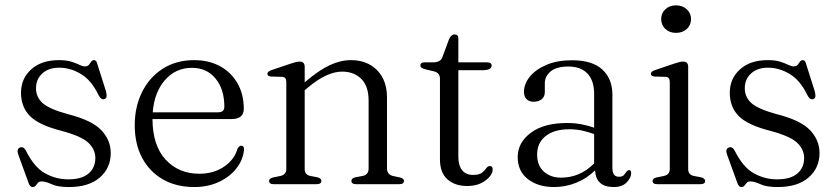

<svg xmlns="http://www.w3.org/2000/svg" viewBox="-20 -706 3206 736"><path d="M206.5 -446.5Q166.5 -446.5 142.2 -424.5Q118 -402.5 118 -367.5Q118 -334 143.2 -311Q168.5 -288 240 -268.5Q332.5 -245 368.5 -206.8Q404.5 -168.5 404.5 -119.5Q404.5 -62 362.5 -25.5Q320.5 11 244 11Q201 11 178 0.2Q155 -10.5 139.5 -10.5Q130 -10.5 125.2 -5Q120.5 0.5 116.5 5.8Q112.5 11 104.5 11Q95.5 11 90 -3.5L50 -113.5Q42.5 -135 56.5 -140.5Q69.5 -145.5 78.5 -130Q111 -64.5 153 -41.5Q195 -18.5 241.5 -18.5Q293.5 -18.5 319.5 -40.8Q345.5 -63 345.5 -100.5Q345.5 -133 319 -158.5Q292.5 -184 215.5 -204.5Q129 -226.5 94.8 -261.2Q60.5 -296 60.5 -350.5Q60.5 -404.5 99.5 -440Q138.5 -475.5 206.5 -475.5Q235 -475.5 253.8 -469.5Q272.5 -463.5 284.5 -457.5Q296.5 -451.5 305.5 -451.5Q316 -451.5 320.8 -457.5Q325.5 -463.5 329.5 -469.5Q333.5 -475.5 340.5 -475.5Q349.5 -475.5 352.5 -462.5L385.5 -358.5Q389 -346.5 388.8 -337.8Q388.5 -329 380 -326Q367.5 -322 357 -343Q330.5 -398 290.5 -422.2Q250.5 -446.5 206.5 -446.5Z M914.5 -289Q914.5 -249.5 867 -249.5H564.5Q565 -148 615 -94Q665 -40 744 -40Q799 -40 838.8 -67Q878.5 -94 890 -135Q896.5 -147.5 904.5 -147.5Q916 -147.5 915.5 -132Q911.5 -92.5 885.8 -60Q860 -27.5 818.2 -8.2Q776.5 11 724.5 11Q655.5 11 604.2 -18.5Q553 -48 524.8 -101Q496.5 -154 496.5 -226Q496.5 -296.5 524.5 -353Q552.5 -409.5 603.8 -442.5Q655 -475.5 724.5 -475.5Q781 -475.5 823.8 -452Q866.5 -428.5 890.5 -386.5Q914.5 -344.5 914.5 -289ZM716 -446Q653.5 -446 612.5 -399.2Q571.5 -352.5 565.5 -275.5H815.5Q840 -275.5 840 -296.5Q840 -364 806.2 -405Q772.5 -446 716 -446Z M1148 -450V-390.5Q1202.5 -437 1244 -456.2Q1285.5 -475.5 1325 -475.5Q1387.5 -475.5 1425.5 -437Q1463.5 -398.5 1463.5 -331.5V-60.5Q1463.5 -36 1488 -31L1512.5 -26Q1528.5 -22 1528.5 -12.5Q1528.5 0 1510.5 0H1345.5Q1327 0 1327 -13Q1327 -22.5 1342.5 -26.5L1370 -31.5Q1393 -36 1393 -60.5V-320Q1393 -375.5 1365 -403.5Q1337 -431.5 1291 -431.5Q1263 -431.5 1230 -416.5Q1197 -401.5 1158 -368.5L1148 -360V-58Q1148 -36 1170 -31.5L1196 -26.5Q1212 -22.5 1212 -13Q1212 0 1193.5 0H1029Q1011.5 0 1011.5 -12.5Q1011.5 -22 1027.5 -26L1055 -31.5Q1077.5 -36.5 1077.5 -58V-392Q1077.5 -410.5 1061.5 -411.5L1020 -412.5Q1005 -413.5 1005 -423Q1005 -432 1021.5 -437.5L1094 -462Q1117.5 -470 1128.5 -470Q1148 -470 1148 -450Z M1643.5 -432.5 1613.5 -439.5Q1600 -443 1595.8 -446.5Q1591.5 -450 1591.5 -455Q1591.5 -467 1607 -467H1640Q1668.5 -467 1675.5 -486L1701 -555Q1709.5 -574 1722.5 -574Q1737 -574 1737 -558.5V-467H1847Q1864.5 -467 1864.5 -455Q1864.5 -437 1831.5 -437H1737V-105Q1737 -71 1751.8 -53.2Q1766.5 -35.5 1792.5 -35.5Q1817 -35.5 1827.8 -44Q1838.5 -52.5 1844 -61Q1849.5 -69.5 1858 -69.5Q1868.5 -69.5 1868.5 -56.5Q1868.5 -35 1841 -14Q1813.5 7 1770.5 7Q1724 7 1695.2 -18.5Q1666.5 -44 1666.5 -95V-404.5Q1666.5 -426.5 1643.5 -432.5Z M1964.5 -103.5Q1964.5 -159.5 2014.8 -197Q2065 -234.5 2153.5 -234.5Q2183 -234.5 2209.2 -229.5Q2235.5 -224.5 2257.5 -216.5V-346Q2257.5 -397.5 2231.8 -424.2Q2206 -451 2159 -451Q2112.5 -451 2090.5 -432Q2068.5 -413 2068.5 -387.5V-353.5Q2068.5 -335.5 2056.8 -325.8Q2045 -316 2025.5 -316Q2008 -316 1998.2 -326.2Q1988.5 -336.5 1988.5 -354Q1988.5 -384 2010.8 -411.8Q2033 -439.5 2074.2 -457.2Q2115.5 -475 2172.5 -475Q2251 -475 2289.2 -439.2Q2327.5 -403.5 2327.5 -343.5V-62.5Q2327.5 -28.5 2352 -28.5Q2366 -28.5 2371.2 -34.5Q2376.5 -40.5 2380.5 -46.5Q2386 -54 2391.5 -54Q2399.5 -54 2399.5 -42.5Q2399.5 -24.5 2382.2 -6.8Q2365 11 2332 11Q2264.5 11 2261 -53Q2230 -22 2189 -5.5Q2148 11 2104 11Q2042.5 11 2003.5 -19.5Q1964.5 -50 1964.5 -103.5ZM2039 -114Q2039 -71 2065 -48Q2091 -25 2130.5 -25Q2203.5 -25 2257.5 -79.5V-192Q2236 -200 2212.8 -205.2Q2189.5 -210.5 2162.5 -210.5Q2104.5 -210.5 2071.8 -184.5Q2039 -158.5 2039 -114Z M2571.5 -580Q2546.5 -580 2530.5 -595Q2514.5 -610 2514.5 -633Q2514.5 -655.5 2530.5 -670.5Q2546.5 -685.5 2571.5 -685.5Q2596.5 -685.5 2612.8 -670.2Q2629 -655 2629 -633Q2629 -610 2612.8 -595Q2596.5 -580 2571.5 -580ZM2618 -450V-58Q2618 -36 2640 -31.5L2666.5 -26.5Q2683 -22.5 2683 -12.5Q2683 0 2664.5 0H2499Q2481.5 0 2481.5 -12.5Q2481.5 -22 2497.5 -26L2525 -31.5Q2547.5 -36.5 2547.5 -58V-392Q2547.5 -410.5 2531.5 -411.5L2490 -412.5Q2475 -413.5 2475 -423Q2475 -432 2491.5 -437.5L2564 -462Q2587.5 -470 2598.5 -470Q2618 -470 2618 -450Z M2923.5 -446.5Q2883.5 -446.5 2859.2 -424.5Q2835 -402.5 2835 -367.5Q2835 -334 2860.2 -311Q2885.5 -288 2957 -268.5Q3049.5 -245 3085.5 -206.8Q3121.5 -168.5 3121.5 -119.5Q3121.5 -62 3079.5 -25.5Q3037.5 11 2961 11Q2918 11 2895 0.2Q2872 -10.5 2856.5 -10.5Q2847 -10.5 2842.2 -5Q2837.5 0.5 2833.5 5.8Q2829.5 11 2821.5 11Q2812.5 11 2807 -3.5L2767 -113.5Q2759.5 -135 2773.5 -140.5Q2786.5 -145.5 2795.5 -130Q2828 -64.5 2870 -41.5Q2912 -18.5 2958.5 -18.5Q3010.5 -18.5 3036.5 -40.8Q3062.5 -63 3062.5 -100.5Q3062.5 -133 3036 -158.5Q3009.5 -184 2932.5 -204.5Q2846 -226.5 2811.8 -261.2Q2777.5 -296 2777.5 -350.5Q2777.5 -404.5 2816.5 -440Q2855.5 -475.5 2923.5 -475.5Q2952 -475.5 2970.8 -469.5Q2989.5 -463.5 3001.5 -457.5Q3013.5 -451.5 3022.5 -451.5Q3033 -451.5 3037.8 -457.5Q3042.5 -463.5 3046.5 -469.5Q3050.5 -475.5 3057.5 -475.5Q3066.5 -475.5 3069.5 -462.5L3102.5 -358.5Q3106 -346.5 3105.8 -337.8Q3105.5 -329 3097 -326Q3084.5 -322 3074 -343Q3047.5 -398 3007.5 -422.2Q2967.5 -446.5 2923.5 -446.5Z"/></svg>

Font: Fraunces 9pt Light
Style: Regular
Weight: 300
Version: Version 1.000;[0bf87f6ff]